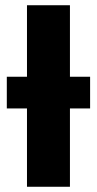

<svg xmlns="http://www.w3.org/2000/svg" viewBox="-20 -713 370 733"><path d="M324 -420V-299H247V0H83V-299H6V-420H83V-693H247V-420Z"/></svg>

Font: Fira Sans
Style: Bold
Weight: 700
Designer: bBox Type GmbH & Carrois Corporate GbR & Edenspiekermann AG
Foundry: bBox Type GmbH & Carrois Corporate GbR & Edenspiekermann AG
Version: Version 4.301;PS 004.301;hotconv 1.0.88;makeotf.lib2.5.64775